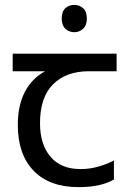

<svg xmlns="http://www.w3.org/2000/svg" viewBox="-20 -757 530 787"><path d="M285 -737Q305 -737 320.5 -723.5Q336 -710 336 -681Q336 -653 320.5 -639Q305 -625 285 -625Q263 -625 248 -639Q233 -653 233 -681Q233 -710 248 -723.5Q263 -737 285 -737ZM301 10Q183 10 118 -57Q53 -124 53 -245Q53 -325 82 -380.5Q111 -436 165 -465H32V-537H458V-465H345Q251 -465 197.5 -411.5Q144 -358 144 -252Q144 -165 187 -114.5Q230 -64 310 -64Q347 -64 381 -73.5Q415 -83 447 -99V-21Q418 -5 383 2.5Q348 10 301 10Z"/></svg>

Font: binaryvertical115
Style: Book
Weight: 400
Designer: Jelle Bosma - Monotype Design Team
Foundry: Monotype Imaging Inc.
Version: Version 2.003